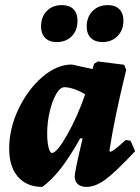

<svg xmlns="http://www.w3.org/2000/svg" viewBox="-20 -721 550 753"><path d="M473 -172 492 -169 510 -128Q432 -45 393 -16.5Q354 12 319 12Q297 12 285 1Q273 -10 273 -30Q273 -48 304 -178L295 -179Q252 -103 217 -58.5Q182 -14 146 12Q85 12 50.5 -27.5Q16 -67 16 -138Q16 -217 52.5 -293.5Q89 -370 146 -419Q203 -468 262 -468L343 -450L349 -471L364 -480L467 -467L475 -447Q428 -256 409 -129L412 -126Q418 -126 430.5 -135.5Q443 -145 473 -172ZM314 -351Q293 -364 271 -371.5Q249 -379 233 -379Q216 -379 200.5 -352.5Q185 -326 175 -283.5Q165 -241 165 -198Q165 -164 170.5 -142.5Q176 -121 184 -121Q203 -121 243.5 -192.5Q284 -264 314 -351ZM141 -617Q141 -655 163.5 -678Q186 -701 223 -701Q252 -701 268 -685Q284 -669 284 -640Q284 -602 261.5 -579Q239 -556 202 -556Q173 -556 157 -572.5Q141 -589 141 -617ZM320 -617Q320 -654 343 -677.5Q366 -701 403 -701Q432 -701 448 -685Q464 -669 464 -640Q464 -603 441 -579.5Q418 -556 382 -556Q353 -556 336.5 -572Q320 -588 320 -617Z"/></svg>

Font: Alegreya ExtraBold
Style: Italic
Weight: 800
Italic angle: -7°
Designer: Juan Pablo del Peral
Foundry: Huerta Tipografica
Version: Version 2.007; ttfautohint (v1.6)